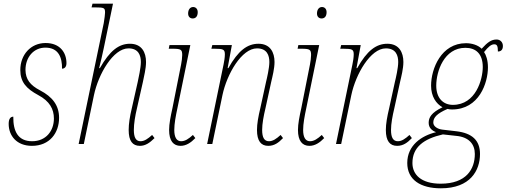

<svg xmlns="http://www.w3.org/2000/svg" viewBox="-20 -780 2744 1040"><path d="M153 10C249 10 300 -60 300 -142C300 -210 263 -256 198 -290C142 -319 119 -351 118 -401C118 -470 162 -522 226 -522C298 -522 317 -467 316 -408C331 -408 340 -419 340 -438C340 -495 305 -547 227 -547C146 -547 90 -483 90 -401C90 -336 122 -300 187 -265C249 -232 272 -189 272 -138C272 -71 229 -15 154 -15C78 -15 51 -68 52 -148C38 -148 27 -138 27 -109C27 -45 70 10 153 10Z M738 10C768 10 792 -7 817 -32L804 -49C781 -28 762 -15 741 -15C716 -15 705 -36 705 -76C705 -110 712 -152 722 -194L754 -336C760 -366 771 -409 771 -444C771 -496 748 -543 684 -543C624 -543 575 -506 521 -411H517C526 -447 535 -485 542 -519L592 -760H481L476 -740H493C546 -740 549 -737 549 -711C549 -703 546 -679 542 -655L406 0H434L489 -265C513 -379 593 -518 676 -518C731 -518 743 -479 743 -444C743 -412 730 -356 726 -336L694 -194C683 -148 677 -109 677 -76C677 -16 698 10 738 10Z M1024 -680C1038 -680 1051 -689 1051 -714C1051 -732 1040 -742 1026 -742C1010 -742 999 -728 999 -707C999 -689 1010 -680 1024 -680ZM958 10C988 10 1014 -7 1038 -32L1025 -49C1002 -28 983 -15 961 -15C937 -15 924 -36 924 -76C924 -110 932 -152 941 -194L1011 -536H898L894 -516H914C960 -516 967 -512 967 -482C967 -468 964 -446 961 -431L914 -194C904 -149 896 -109 896 -76C896 -16 920 10 958 10Z M1433 10C1466 10 1489 -7 1513 -32L1500 -49C1477 -28 1458 -15 1437 -15C1411 -15 1400 -36 1400 -76C1400 -110 1408 -152 1418 -194L1449 -336C1456 -366 1467 -409 1467 -444C1467 -496 1444 -543 1380 -543C1320 -543 1270 -506 1217 -411H1213L1236 -536H1130L1125 -516H1143C1190 -516 1198 -512 1198 -485C1198 -468 1194 -446 1191 -431L1102 0H1130L1185 -265C1209 -379 1289 -518 1372 -518C1427 -518 1439 -479 1439 -444C1439 -412 1426 -356 1421 -336L1390 -194C1379 -148 1372 -109 1372 -76C1372 -16 1394 10 1433 10Z M1722 -680C1736 -680 1749 -689 1749 -714C1749 -732 1738 -742 1724 -742C1708 -742 1697 -728 1697 -707C1697 -689 1708 -680 1722 -680ZM1656 10C1686 10 1712 -7 1736 -32L1723 -49C1700 -28 1681 -15 1659 -15C1635 -15 1622 -36 1622 -76C1622 -110 1630 -152 1639 -194L1709 -536H1596L1592 -516H1612C1658 -516 1665 -512 1665 -482C1665 -468 1662 -446 1659 -431L1612 -194C1602 -149 1594 -109 1594 -76C1594 -16 1618 10 1656 10Z M2131 10C2164 10 2187 -7 2211 -32L2198 -49C2175 -28 2156 -15 2135 -15C2109 -15 2098 -36 2098 -76C2098 -110 2106 -152 2116 -194L2147 -336C2154 -366 2165 -409 2165 -444C2165 -496 2142 -543 2078 -543C2018 -543 1968 -506 1915 -411H1911L1934 -536H1828L1823 -516H1841C1888 -516 1896 -512 1896 -485C1896 -468 1892 -446 1889 -431L1800 0H1828L1883 -265C1907 -379 1987 -518 2070 -518C2125 -518 2137 -479 2137 -444C2137 -412 2124 -356 2119 -336L2088 -194C2077 -148 2070 -109 2070 -76C2070 -16 2092 10 2131 10Z M2368 240C2528 240 2580 143 2580 54C2580 -20 2537 -59 2452 -69L2375 -78C2351 -81 2327 -95 2327 -116C2327 -144 2347 -165 2404 -190C2411 -188 2421 -187 2428 -187C2576 -187 2623 -332 2623 -415C2623 -454 2613 -482 2602 -498C2625 -527 2641 -540 2657 -540C2671 -540 2677 -533 2677 -501C2691 -501 2704 -508 2704 -531C2704 -551 2690 -566 2670 -566C2641 -566 2621 -551 2589 -516C2569 -536 2536 -546 2504 -546C2370 -546 2315 -408 2315 -316C2315 -258 2342 -218 2377 -199C2316 -170 2302 -143 2302 -115C2302 -88 2319 -73 2342 -64C2263 -45 2186 7 2186 103C2186 194 2258 240 2368 240ZM2433 -212C2381 -212 2343 -248 2343 -316C2343 -393 2385 -521 2501 -521C2557 -521 2595 -489 2595 -417C2595 -351 2558 -212 2433 -212ZM2367 215C2260 215 2214 165 2214 103C2214 18 2274 -28 2379 -52L2451 -44C2519 -38 2552 0 2552 54C2552 136 2506 215 2367 215Z"/></svg>

Font: Noto Serif SemiCondensed Thin
Style: Italic
Weight: 100
Width: 4
Italic angle: -12°
Designer: Monotype Design Team
Foundry: Monotype Imaging Inc.
Version: Version 2.013